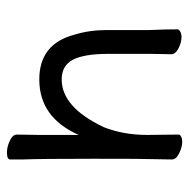

<svg xmlns="http://www.w3.org/2000/svg" viewBox="-16 -506 533 540"><g transform="rotate(90 250.0 -236.5)"><path d="M409 10Q394 10 376.5 2Q359 -6 359 -18Q359 -43 360 -81V-192Q311 -81 204 -81Q104 -81 78 -180Q65 -222 65 -271V-391Q63 -435 63 -470Q63 -474 69.5 -477.5Q76 -481 84 -481Q100 -481 116.5 -472.5Q133 -464 133 -452L132 -394Q132 -376 132 -275Q132 -207 148.5 -175.5Q165 -144 204 -144Q282 -144 338 -262Q360 -317 360 -385Q360 -403 359.5 -425Q359 -447 359 -473Q359 -477 365 -480Q371 -483 379 -483Q394 -483 411.5 -474.5Q429 -466 429 -454L428 -395Q427 -377 427 -236Q427 -83 429 -35V1Q429 10 409 10Z"/></g></svg>

Font: LXGW WenKai Mono TC
Style: Regular
Weight: 400
Designer: LXGW / Fontworks Inc.
Foundry: LXGW / Fontworks Inc.
Version: Version 1.330